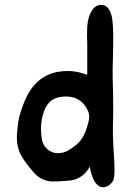

<svg xmlns="http://www.w3.org/2000/svg" viewBox="-20 -750 548 801"><path d="M453 -139Q455 -107 457 -71.5Q459 -36 456 -10Q454 6 440 18.5Q426 31 410 31Q393 32 378 12Q365 -6 357 -41Q357 -42 355 -55Q339 -26 314 -11Q294 2 262 4Q212 8 198 7Q153 5 124 -27Q86 -69 68 -102Q47 -142 51 -194Q55 -250 65 -279Q77 -317 90 -344.5Q103 -372 124 -396Q168 -445 234 -452Q290 -459 343 -438Q344 -439 344 -445Q344 -550 344 -565Q342 -605 344 -640Q347 -682 366 -710Q385 -735 413 -728Q431 -723 441 -699Q448 -680 450 -655Q454 -615 451.5 -524.5Q449 -434 450 -459Q449 -452 452 -351Q453 -267 451 -221Q450 -206 453 -139ZM349 -241Q356 -265 348 -285Q316 -359 229 -345Q183 -337 164 -287Q145 -236 154 -172Q158 -145 177 -128Q196 -111 221 -111Q242 -111 259 -119.5Q276 -128 297 -145Q318 -162 329.5 -185.5Q341 -209 349 -241Z"/></svg>

Font: LXGW WenKai & Jojoba
Style: Regular
Weight: 400
Designer: LXGW / Fontworks Inc.
Foundry: LXGW / Fontworks Inc.
Version: Version 1.501;January 22, 2025;FontCreator 15.0.0.2927 64-bi